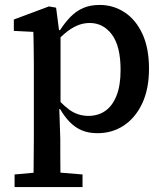

<svg xmlns="http://www.w3.org/2000/svg" viewBox="-20 -526 667 777"><path d="M39 231V180L150 170H193L314 180V231ZM115 231Q116 196 116 162.5Q116 129 116.5 95.5Q117 62 117 29V-268Q117 -294 116.5 -315Q116 -336 116 -356Q116 -376 115 -397L36 -401V-447L178 -500L207 -495L219 -403L225 -400V-87L220 -84L224 36Q224 67 224 99.5Q224 132 224.5 164.5Q225 197 225 231ZM375 13Q338 13 311 1.5Q284 -10 262.5 -32Q241 -54 223 -85H184L189 -155Q226 -107 260.5 -82Q295 -57 338 -57Q376 -57 405 -76.5Q434 -96 451 -137.5Q468 -179 468 -243Q468 -339 433 -386Q398 -433 343 -433Q316 -433 291 -422Q266 -411 241 -389.5Q216 -368 187 -336L183 -404H223Q243 -435 265.5 -458Q288 -481 316.5 -493.5Q345 -506 383 -506Q439 -506 484.5 -476Q530 -446 556.5 -388.5Q583 -331 583 -248Q583 -166 555.5 -107.5Q528 -49 481 -18Q434 13 375 13Z"/></svg>

Font: Source Serif 4 Medium
Style: Regular
Weight: 500
Designer: Frank Grießhammer
Foundry: Adobe Systems Incorporated
Version: Version 4.004;hotconv 1.0.116;makeotfexe 2.5.65601